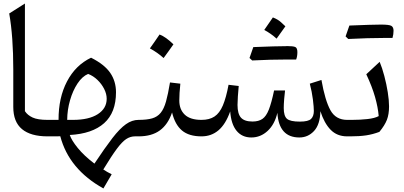

<svg xmlns="http://www.w3.org/2000/svg" viewBox="-20 -772 2287 1087"><path d="M121.1 -752V-142.6Q135.7 -120.1 164.6 -106.7Q193.4 -93.3 249 -93.3H249.5V0H249Q153.8 0 104.5 -41Q55.2 -82 55.2 -166.5V-378.4Q55.2 -564.9 32.2 -695.8Z M495.6 -445.3Q571.3 -407.2 604 -359.6Q636.7 -312 636.7 -249.5Q636.7 -134.8 569.6 -74.7Q502.4 -14.6 375 -7.8Q384.8 22 420.2 65.7Q455.6 109.4 514.6 154.3Q574.2 64.5 616.2 10Q658.2 -44.4 692.9 -68.8Q727.5 -93.3 764.2 -93.3H764.6V0H743.7Q717.8 0 694.3 15.4Q670.9 30.8 640.9 71.3Q610.8 111.8 564.9 187.5Q573.7 193.4 586.4 200.9Q599.1 208.5 612.3 214.8L565.4 294.9Q370.6 186.5 321.3 -0.5Q303.2 0 286.4 0Q269.5 0 249.5 0Q233.4 0 233.4 -32.7V-60.5Q233.4 -93.3 249.5 -93.3H311.5Q311 -218.8 359.4 -311Q407.7 -403.3 495.6 -445.3ZM479 -353.5Q445.8 -339.8 418.9 -299.3Q392.1 -258.8 376.5 -204.3Q360.8 -149.9 360.4 -93.3H393.1Q483.4 -93.3 533.7 -125.7Q584 -158.2 584 -212.9Q584 -240.2 569.8 -268.3Q555.7 -296.4 532 -319.3Q508.3 -342.3 479 -353.5Z M883.3 -576.7Q918.5 -563.5 961.9 -521Q948.2 -501.5 934.6 -482.4Q920.9 -463.4 906.2 -443.4Q872.6 -474.1 828.6 -498Q842.8 -518.1 856.2 -537.1Q869.6 -556.2 883.3 -576.7ZM764.6 0Q748.5 0 748.5 -32.7V-60.5Q748.5 -93.3 764.6 -93.3Q811.5 -93.3 841.3 -101.8Q871.1 -110.4 889.6 -133.1Q908.2 -155.8 919.9 -197.5Q931.6 -239.3 942.4 -305.2L1001 -298.3Q995.1 -242.7 995.1 -203.1Q995.1 -152.3 1026.1 -122.8Q1057.1 -93.3 1120.6 -93.3H1121.1V0H1120.6Q1049.8 0 1010.3 -33.2Q970.7 -66.4 954.1 -135.3Q931.2 -67.4 885 -33.7Q838.9 0 764.6 0Z M1674.8 6.3Q1559.1 6.3 1550.3 -133.3Q1535.2 -67.9 1495.1 -30.8Q1455.1 6.3 1402.8 6.3Q1350.6 6.3 1319.6 -31.2Q1288.6 -68.8 1283.2 -141.1Q1257.3 -68.4 1216.8 -34.2Q1176.3 0 1121.1 0Q1105 0 1105 -32.7V-60.5Q1105 -93.3 1121.1 -93.3Q1165.5 -93.3 1194.3 -112.3Q1223.1 -131.3 1241.7 -175Q1260.3 -218.8 1273.9 -292L1331.5 -285.2Q1328.6 -258.3 1326.7 -226.6Q1324.7 -194.8 1324.7 -177.7Q1324.7 -127.9 1344.2 -106Q1363.8 -84 1409.7 -84Q1444.3 -84 1465.8 -98.9Q1487.3 -113.8 1502.2 -151.9Q1517.1 -189.9 1531.7 -259.8H1593.8Q1591.3 -243.2 1588.9 -211.9Q1586.4 -180.7 1586.4 -160.6Q1586.4 -115.2 1604.7 -99.4Q1623 -83.5 1677.7 -83.5Q1725.6 -83.5 1741.2 -98.9Q1756.8 -114.3 1756.8 -144Q1756.8 -165 1751.5 -208.5Q1746.1 -252 1733.9 -298.3L1799.8 -319.3Q1820.3 -203.1 1850.6 -148.2Q1880.9 -93.3 1945.3 -93.3H1950.7V0H1945.3Q1888.2 0 1851.8 -37.4Q1815.4 -74.7 1793.9 -142.6Q1792 -66.9 1757.8 -30.3Q1723.6 6.3 1674.8 6.3ZM1656.7 -435.1H1606.9Q1511.7 -435.1 1407.7 -429.7Q1400.4 -437 1392.6 -443.8Q1398.4 -460.9 1403.8 -475.8Q1409.2 -490.7 1414.1 -505.4Q1544.9 -510.7 1602.1 -510.7L1603.5 -511.2Q1639.6 -511.2 1651.6 -505.9Q1663.6 -500.5 1663.6 -476.8Q1663.6 -453.1 1656.7 -435.1ZM1476.1 -602.5 1524.9 -673.3Q1552.7 -662.6 1570.3 -646.7Q1587.9 -630.9 1595.7 -623Q1581.1 -602.1 1545.9 -553.2Q1514.2 -582 1476.1 -602.5Z M2151.4 -557.1Q2065.4 -557.1 1951.7 -551.3Q1946.3 -557.1 1936.5 -565.9Q1941.9 -582 1947.5 -597.2Q1953.1 -612.3 1958 -627.4Q2090.3 -632.8 2137 -632.8Q2183.6 -632.8 2195.8 -625.5Q2208 -618.2 2208 -597.9Q2208 -577.6 2202.1 -557.1ZM1950.7 0Q1934.6 0 1934.6 -32.7V-60.5Q1934.6 -93.3 1950.7 -93.3H1972.2Q2018.6 -93.3 2060.1 -97.9Q2101.6 -102.5 2124 -114.7Q2120.1 -163.6 2103.3 -222.9Q2086.4 -282.2 2053.7 -351.6L2129.4 -421.9Q2143.6 -388.2 2155.8 -342Q2168 -295.9 2175.3 -250Q2182.6 -204.1 2182.6 -169.9Q2182.6 -125 2170.4 -93.5Q2158.2 -62 2127.9 -25.4Q2090.3 -11.2 2052.7 -5.6Q2015.1 0 1963.4 0Z"/></svg>

Font: Pinar DS2-Regular
Style: Regular
Weight: 400
Designer: Amin Abedi
Version: Version 2.000